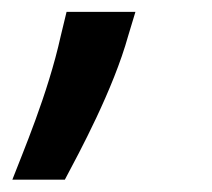

<svg xmlns="http://www.w3.org/2000/svg" viewBox="-35 -119 350 317"><path d="M176.8 -60.4 188.6 -99.4H74.9L65.3 -59.7C44 36.9 1.4 135.7 -14.6 177.6H72.1C95.9 132.8 152 29.1 176.8 -60.4Z"/></svg>

Font: Margiela Sans Semi Bold
Style: Italic
Weight: 600
Italic angle: -9.39999°
Designer: Stefan Endress, Andreas Faust
Version: Version 1.100;FEAKit 1.0